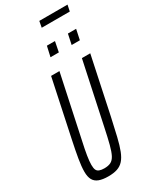

<svg xmlns="http://www.w3.org/2000/svg" viewBox="-252 -1079 943 1155"><g transform="rotate(-30 219.0 -501.0)"><path d="M135 8Q96 8 71 -1.5Q46 -11 34.5 -32Q23 -53 23 -88Q23 -124 31.5 -174.5Q40 -225 55 -296L138 -688H196L105 -261Q92 -203 86 -165Q80 -127 80 -103Q80 -80 85.5 -68Q91 -56 104.5 -51Q118 -46 138 -46Q166 -46 183.5 -55Q201 -64 213 -87Q225 -110 236 -152Q247 -194 261 -261L352 -688H410L327 -296Q311 -223 298.5 -170.5Q286 -118 272.5 -83.5Q259 -49 241 -29Q223 -9 197.5 -0.5Q172 8 135 8ZM338 -787 353 -858H410L395 -787ZM191 -787 207 -858H263L249 -787ZM234 -967 242 -1010H438L429 -967Z"/></g></svg>

Font: Saira UltraCondensed
Style: Italic
Weight: 400
Width: 1
Italic angle: -12°
Designer: Hector Gatti with collaboration of the Omnibus-Type team
Foundry: Omnibus-Type
Version: Version 1.101